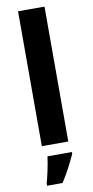

<svg xmlns="http://www.w3.org/2000/svg" viewBox="-106 -802 517 1065"><g transform="rotate(-10 152.5 -269.5)"><path d="M227.1 0H78.1V-759.8H227.1ZM236.8 61V70.8Q221.7 104 201.7 142.6Q181.6 181.2 155.8 221.2H68.8V208Q77.1 178.7 86.2 136Q95.2 93.3 99.1 61Z"/></g></svg>

Font: Open Sans
Style: Bold
Weight: 700
Designer: Monotype Design Team
Foundry: Monotype Imaging Inc.
Version: Version 3.000; ttfautohint (v1.8.4)